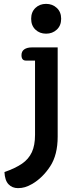

<svg xmlns="http://www.w3.org/2000/svg" viewBox="-20 -736 386 992"><path d="M141 -639Q141 -674 163 -695Q185 -716 218 -716Q251 -716 273.5 -695Q296 -674 296 -639Q296 -604 273.5 -583Q251 -562 218 -562Q185 -562 163 -583Q141 -604 141 -639ZM3 153Q60 133 94 109.5Q128 86 144.5 50.5Q161 15 161 -39V-423H114Q91 -423 91 -451Q91 -471 105.5 -481Q120 -491 144 -491H278V-30Q278 64 239.5 123Q201 182 147 214Q126 226 109 231Q92 236 73 236Q43 236 24 216Q5 196 3 153Z"/></svg>

Font: MaitreeSemiBold
Style: Regular
Weight: 600
Designer: CadsonDemak Team
Foundry: CadsonDemak
Version: Version 1.000